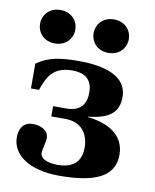

<svg xmlns="http://www.w3.org/2000/svg" viewBox="-82 -773 686 848"><g transform="rotate(10 261.0 -349.0)"><path d="M282 -635C282 -597 310 -560 361 -560C412 -560 440 -597 440 -635C440 -673 412 -710 361 -710C310 -710 282 -673 282 -635ZM42 -635C42 -597 70 -560 121 -560C172 -560 200 -597 200 -635C200 -673 172 -710 121 -710C70 -710 42 -673 42 -635ZM28 -123C28 -47 103 12 241 12C395 12 488 -23 488 -125C488 -216 410 -256 322 -265V-267C415 -277 457 -308 457 -379C457 -473 355 -502 241 -502C158 -502 102 -494 52 -457V-346H88C107 -399 128 -456 218 -456C284 -456 309 -423 309 -373C309 -323 287 -286 221 -286H162V-240H225C296 -240 331 -193 331 -129C331 -57 283 -34 227 -34C170 -34 148 -54 148 -73C148 -92 159 -124 159 -142C159 -175 126 -193 89 -193C40 -193 28 -154 28 -123Z"/></g></svg>

Font: Heuristica
Style: Bold
Weight: 700
Version: Version 1.0.1